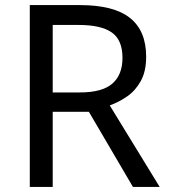

<svg xmlns="http://www.w3.org/2000/svg" viewBox="-20 -734 662 754"><path d="M294 -714Q427 -714 490.5 -663.5Q554 -613 554 -511Q554 -454 533 -416Q512 -378 479.5 -355.5Q447 -333 411 -320L607 0H502L329 -295H187V0H97V-714ZM289 -636H187V-371H294Q381 -371 421 -405.5Q461 -440 461 -507Q461 -577 419 -606.5Q377 -636 289 -636Z"/></svg>

Font: Noto Sans Linear A
Style: Regular
Weight: 400
Designer: Monotype Design Team
Foundry: Monotype Imaging Inc.
Version: Version 2.002; ttfautohint (v1.8.4.7-5d5b)